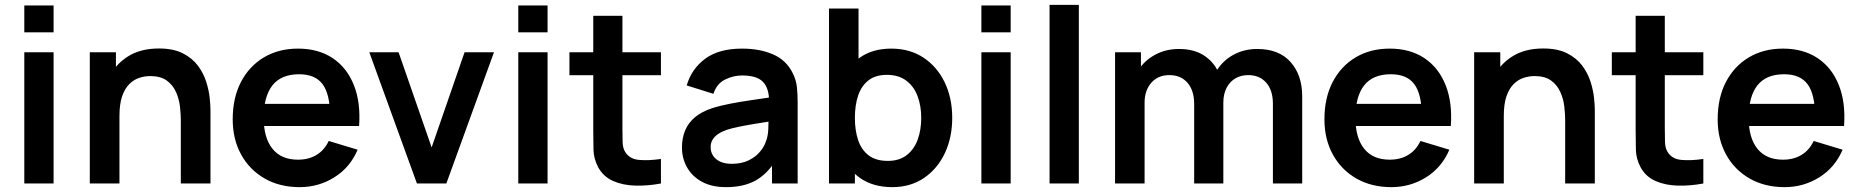

<svg xmlns="http://www.w3.org/2000/svg" viewBox="-20 -755 7650 790"><path d="M80 -622V-732.5H200.5V-622ZM80 0V-540H200.5V0Z M724 0V-260Q724 -285.5 720.5 -316.5Q717 -347.5 704.2 -376.2Q691.5 -405 666.2 -423.5Q641 -442 598 -442Q575 -442 552.5 -434.5Q530 -427 511.8 -408.8Q493.5 -390.5 482.5 -358.8Q471.5 -327 471.5 -277.5L400 -308Q400 -377 426.8 -433Q453.5 -489 505.5 -522.2Q557.5 -555.5 633.5 -555.5Q693.5 -555.5 732.5 -535.5Q771.5 -515.5 794.5 -484.5Q817.5 -453.5 828.5 -418.5Q839.5 -383.5 842.8 -352.2Q846 -321 846 -301.5V0ZM349.5 0V-540H457V-372.5H471.5V0Z M1213 15Q1131 15 1069 -20.5Q1007 -56 972.2 -119Q937.5 -182 937.5 -264Q937.5 -352.5 971.5 -417.8Q1005.5 -483 1066 -519Q1126.5 -555 1206 -555Q1290 -555 1348.8 -515.8Q1407.5 -476.5 1436 -405Q1464.5 -333.5 1457.5 -236.5H1338V-280.5Q1337.5 -368.5 1307 -409Q1276.5 -449.5 1211 -449.5Q1137 -449.5 1101 -403.8Q1065 -358 1065 -270Q1065 -188 1101 -143Q1137 -98 1206 -98Q1250.5 -98 1282.8 -117.8Q1315 -137.5 1332.5 -175L1451.5 -139Q1420.5 -66 1355.8 -25.5Q1291 15 1213 15ZM1027 -236.5V-327.5H1398.5V-236.5Z M1695.5 0 1499.5 -540H1620L1756 -148.5L1891.5 -540H2012.5L1816.5 0Z M2112.5 -622V-732.5H2233V-622ZM2112.5 0V-540H2233V0Z M2699.5 0Q2646 10 2594.8 8.8Q2543.5 7.5 2503 -10.2Q2462.5 -28 2441.5 -66.5Q2423 -101.5 2422 -138Q2421 -174.5 2421 -220.5V-690H2541V-227.5Q2541 -195 2541.8 -170.5Q2542.5 -146 2552 -130.5Q2570 -100.5 2609.5 -97Q2649 -93.5 2699.5 -101ZM2323 -445.5V-540H2699.5V-445.5Z M2967 15Q2908.5 15 2868 -7.2Q2827.5 -29.5 2806.8 -66.5Q2786 -103.5 2786 -148Q2786 -187 2799 -218.2Q2812 -249.5 2839 -272.2Q2866 -295 2909 -309.5Q2941.5 -320 2985.2 -328.5Q3029 -337 3080.2 -344.2Q3131.5 -351.5 3187.5 -360L3144.5 -335.5Q3145 -391.5 3119.5 -418Q3094 -444.5 3033.5 -444.5Q2997 -444.5 2963 -427.5Q2929 -410.5 2915.5 -369L2805.5 -403.5Q2825.5 -472 2881.8 -513.5Q2938 -555 3033.5 -555Q3105.5 -555 3160.2 -531.5Q3215 -508 3241.5 -454.5Q3256 -426 3259 -396.2Q3262 -366.5 3262 -331.5V0H3156.5V-117L3174 -98Q3137.5 -39.5 3088.8 -12.2Q3040 15 2967 15ZM2991 -81Q3032 -81 3061 -95.5Q3090 -110 3107.2 -131Q3124.5 -152 3130.5 -170.5Q3140 -193.5 3141.2 -223.2Q3142.5 -253 3142.5 -271.5L3179.5 -260.5Q3125 -252 3086 -245.5Q3047 -239 3019 -233.2Q2991 -227.5 2969.5 -220.5Q2948.5 -213 2934 -203Q2919.5 -193 2911.8 -180Q2904 -167 2904 -149.5Q2904 -129.5 2914 -114.2Q2924 -99 2943.2 -90Q2962.5 -81 2991 -81Z M3651.5 15Q3572.5 15 3519 -22.5Q3465.5 -60 3438.5 -124.8Q3411.5 -189.5 3411.5 -270Q3411.5 -351.5 3438.5 -416Q3465.5 -480.5 3517.8 -517.8Q3570 -555 3647 -555Q3723.5 -555 3779.8 -517.8Q3836 -480.5 3867 -416.2Q3898 -352 3898 -270Q3898 -189 3867.5 -124.5Q3837 -60 3781.5 -22.5Q3726 15 3651.5 15ZM3391 0V-720H3512.5V-379H3497.5V0ZM3633 -93Q3680 -93 3710.5 -116.5Q3741 -140 3755.8 -180.2Q3770.5 -220.5 3770.5 -270Q3770.5 -319 3755.5 -359.2Q3740.5 -399.5 3709 -423.2Q3677.5 -447 3629 -447Q3583 -447 3554 -424.8Q3525 -402.5 3511.2 -362.8Q3497.5 -323 3497.5 -270Q3497.5 -217.5 3511.2 -177.5Q3525 -137.5 3554.8 -115.2Q3584.5 -93 3633 -93Z M4018 -622V-732.5H4138.5V-622ZM4018 0V-540H4138.5V0Z M4298.5 0V-735H4419V0Z M5217.5 0V-328Q5217.5 -383.5 5190 -414.8Q5162.5 -446 5115.5 -446Q5086.5 -446 5063.5 -432.8Q5040.5 -419.5 5027 -393.8Q5013.5 -368 5013.5 -332.5L4960 -364Q4959.5 -420 4985.2 -462.8Q5011 -505.5 5055 -529.5Q5099 -553.5 5153 -553.5Q5242.5 -553.5 5290.2 -499.8Q5338 -446 5338 -358.5V0ZM4568 0V-540H4674.5V-372.5H4689.5V0ZM4893.5 0V-326.5Q4893.5 -383 4866 -414.5Q4838.5 -446 4791 -446Q4745 -446 4717.2 -414.5Q4689.5 -383 4689.5 -332.5L4635.5 -368.5Q4635.5 -421 4661.5 -463Q4687.5 -505 4731.8 -529.2Q4776 -553.5 4831 -553.5Q4891.5 -553.5 4932.2 -527.8Q4973 -502 4993.2 -457.8Q5013.5 -413.5 5013.5 -358V0Z M5705 15Q5623 15 5561 -20.5Q5499 -56 5464.2 -119Q5429.5 -182 5429.5 -264Q5429.5 -352.5 5463.5 -417.8Q5497.5 -483 5558 -519Q5618.5 -555 5698 -555Q5782 -555 5840.8 -515.8Q5899.5 -476.5 5928 -405Q5956.5 -333.5 5949.5 -236.5H5830V-280.5Q5829.5 -368.5 5799 -409Q5768.5 -449.5 5703 -449.5Q5629 -449.5 5593 -403.8Q5557 -358 5557 -270Q5557 -188 5593 -143Q5629 -98 5698 -98Q5742.5 -98 5774.8 -117.8Q5807 -137.5 5824.5 -175L5943.5 -139Q5912.5 -66 5847.8 -25.5Q5783 15 5705 15ZM5519 -236.5V-327.5H5890.5V-236.5Z M6420 0V-260Q6420 -285.5 6416.5 -316.5Q6413 -347.5 6400.2 -376.2Q6387.5 -405 6362.2 -423.5Q6337 -442 6294 -442Q6271 -442 6248.5 -434.5Q6226 -427 6207.8 -408.8Q6189.5 -390.5 6178.5 -358.8Q6167.5 -327 6167.5 -277.5L6096 -308Q6096 -377 6122.8 -433Q6149.5 -489 6201.5 -522.2Q6253.5 -555.5 6329.5 -555.5Q6389.5 -555.5 6428.5 -535.5Q6467.5 -515.5 6490.5 -484.5Q6513.5 -453.5 6524.5 -418.5Q6535.5 -383.5 6538.8 -352.2Q6542 -321 6542 -301.5V0ZM6045.5 0V-540H6153V-372.5H6167.5V0Z M6988.5 0Q6935 10 6883.8 8.8Q6832.5 7.5 6792 -10.2Q6751.5 -28 6730.5 -66.5Q6712 -101.5 6711 -138Q6710 -174.5 6710 -220.5V-690H6830V-227.5Q6830 -195 6830.8 -170.5Q6831.5 -146 6841 -130.5Q6859 -100.5 6898.5 -97Q6938 -93.5 6988.5 -101ZM6612 -445.5V-540H6988.5V-445.5Z M7323 15Q7241 15 7179 -20.5Q7117 -56 7082.2 -119Q7047.5 -182 7047.5 -264Q7047.5 -352.5 7081.5 -417.8Q7115.5 -483 7176 -519Q7236.5 -555 7316 -555Q7400 -555 7458.8 -515.8Q7517.5 -476.5 7546 -405Q7574.5 -333.5 7567.5 -236.5H7448V-280.5Q7447.5 -368.5 7417 -409Q7386.5 -449.5 7321 -449.5Q7247 -449.5 7211 -403.8Q7175 -358 7175 -270Q7175 -188 7211 -143Q7247 -98 7316 -98Q7360.5 -98 7392.8 -117.8Q7425 -137.5 7442.5 -175L7561.5 -139Q7530.5 -66 7465.8 -25.5Q7401 15 7323 15ZM7137 -236.5V-327.5H7508.5V-236.5Z"/></svg>

Font: Manrope ExtraLight
Style: Bold
Weight: 700
Version: Version 4.504